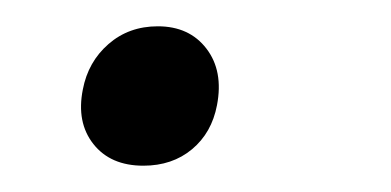

<svg xmlns="http://www.w3.org/2000/svg" viewBox="-20 -120 297 146"><path d="M89 6Q64 6 51 -10.5Q38 -27 43 -52Q47 -73 62.5 -86.5Q78 -100 100 -100Q124 -100 137 -83Q150 -66 145 -40Q141 -19 126 -6.5Q111 6 89 6Z"/></svg>

Font: EauTest Medium
Style: Italic
Weight: 500
Italic angle: -12°
Designer: Christian Thalmann (Catharsis Fonts)
Version: Version 0.001;PS 000.001;hotconv 1.0.88;makeotf.lib2.5.64775